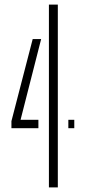

<svg xmlns="http://www.w3.org/2000/svg" viewBox="-20 -820 378 840"><path d="M30 -259V-290L123 -649H160L70 -296H148V-259ZM194 0V-800H233V0ZM279 -259V-296H305V-259Z"/></svg>

Font: Big Shoulders Stencil Text Thin Thin
Style: Regular
Weight: 250
Version: Version 2.001